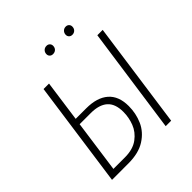

<svg xmlns="http://www.w3.org/2000/svg" viewBox="-227 -1012 1166 1166"><g transform="rotate(-45 356.0 -428.5)"><path d="M454 -245Q454 -182 429.5 -126.5Q405 -71 349.5 -35.5Q294 0 206 0H65L161 -684H208L171 -418H261Q354 -418 404 -374.5Q454 -331 454 -245ZM623 -684H669L573 0H526ZM406 -243Q406 -313 369 -345.5Q332 -378 261 -378H165L118 -41H217Q286 -41 328.5 -72.5Q371 -104 388.5 -149.5Q406 -195 406 -243ZM323 -821Q323 -836 333 -846.5Q343 -857 359 -857Q372 -857 380 -849Q388 -841 388 -829Q388 -813 378 -803Q368 -793 352 -793Q339 -793 331 -801Q323 -809 323 -821ZM489 -821Q489 -836 499 -846.5Q509 -857 524 -857Q537 -857 545 -849Q553 -841 553 -829Q553 -813 543 -803Q533 -793 518 -793Q505 -793 497 -801Q489 -809 489 -821Z"/></g></svg>

Font: Fira Sans Condensed ExtraLight
Style: Italic
Weight: 275
Width: 3
Italic angle: -8°
Designer: Carrois Corporate & Edenspiekermann AG
Foundry: Carrois Corporate GbR & Edenspiekermann AG
Version: Version 4.203